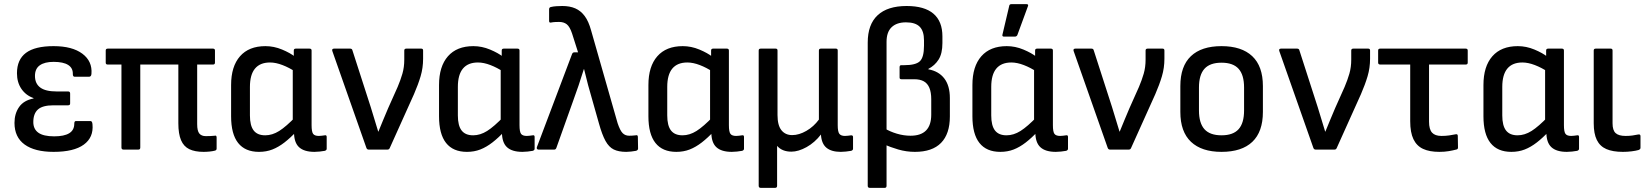

<svg xmlns="http://www.w3.org/2000/svg" viewBox="-20 -723 7967 928"><path d="M239 11Q148 11 99 -24.5Q50 -60 50 -129Q50 -174 72.5 -206Q95 -238 142 -247V-249Q105 -262 83.5 -293.5Q62 -325 62 -369Q62 -435 105.5 -467.5Q149 -500 239 -500Q329 -500 378 -463.5Q427 -427 422 -366Q421 -352 410 -352H341Q332 -352 332 -365Q333 -394 309.5 -409Q286 -424 239 -424Q196 -424 172.5 -407.5Q149 -391 149 -356Q149 -319 174.5 -300Q200 -281 253 -281H309Q319 -281 319 -271V-223Q319 -214 309 -214H238Q186 -214 163.5 -194Q141 -174 141 -133Q141 -99 165.5 -81.5Q190 -64 242 -64Q290 -64 314.5 -79Q339 -94 339 -125Q339 -138 347 -138H417Q426 -138 427 -122Q433 -59 385 -24Q337 11 239 11Z M964 11Q922 11 895 -2Q868 -15 855 -45.5Q842 -76 842 -127V-411H658V-10Q658 0 649 0H577Q567 0 567 -10V-411H501Q491 -411 491 -420V-479Q491 -488 501 -488H1009Q1019 -488 1019 -479V-420Q1019 -411 1009 -411H933V-123Q933 -90 943.5 -77.5Q954 -65 975 -65Q986 -65 997 -65.5Q1008 -66 1018 -67Q1027 -70 1027 -58V-5Q1027 3 1019 5Q1008 8 993 9.5Q978 11 964 11Z M1232 11Q1165 11 1131 -32Q1097 -75 1097 -161V-312Q1097 -402 1140 -451Q1183 -500 1263 -500Q1304 -500 1343.5 -483.5Q1383 -467 1407 -448L1408 -376Q1378 -396 1345.5 -408.5Q1313 -421 1285 -421Q1237 -421 1212.5 -391.5Q1188 -362 1188 -303V-165Q1188 -116 1206 -92.5Q1224 -69 1262 -69Q1296 -69 1329.5 -90Q1363 -111 1411 -161L1414 -89Q1384 -57 1355 -34.5Q1326 -12 1296.5 -0.5Q1267 11 1232 11ZM1500 11Q1450 11 1425.5 -11.5Q1401 -34 1401 -85V-105L1395 -130V-403L1400 -432V-479Q1400 -488 1410 -488H1476Q1486 -488 1486 -479V-118Q1486 -86 1493.5 -76Q1501 -66 1521 -66Q1527 -66 1535 -67Q1543 -68 1550 -69Q1559 -71 1559 -61V-4Q1559 3 1550 6Q1539 8 1525.5 9.5Q1512 11 1500 11Z M1762 0Q1754 0 1751 -8L1586 -477Q1583 -488 1595 -488H1672Q1681 -488 1683 -481L1772 -205Q1781 -176 1790 -146Q1799 -116 1808 -87H1809Q1820 -114 1832 -143Q1844 -172 1856 -200L1902 -303Q1916 -336 1925 -367Q1934 -398 1934 -435V-479Q1934 -488 1944 -488H2016Q2025 -488 2025 -479V-439Q2025 -395 2013 -354.5Q2001 -314 1981 -268L1864 -8Q1861 0 1853 0Z M2237 11Q2170 11 2136 -32Q2102 -75 2102 -161V-312Q2102 -402 2145 -451Q2188 -500 2268 -500Q2309 -500 2348.5 -483.5Q2388 -467 2412 -448L2413 -376Q2383 -396 2350.5 -408.5Q2318 -421 2290 -421Q2242 -421 2217.5 -391.5Q2193 -362 2193 -303V-165Q2193 -116 2211 -92.5Q2229 -69 2267 -69Q2301 -69 2334.5 -90Q2368 -111 2416 -161L2419 -89Q2389 -57 2360 -34.5Q2331 -12 2301.5 -0.5Q2272 11 2237 11ZM2505 11Q2455 11 2430.5 -11.5Q2406 -34 2406 -85V-105L2400 -130V-403L2405 -432V-479Q2405 -488 2415 -488H2481Q2491 -488 2491 -479V-118Q2491 -86 2498.5 -76Q2506 -66 2526 -66Q2532 -66 2540 -67Q2548 -68 2555 -69Q2564 -71 2564 -61V-4Q2564 3 2555 6Q2544 8 2530.5 9.5Q2517 11 2505 11Z M3007 11Q2970 11 2946.5 -0.5Q2923 -12 2906.5 -42Q2890 -72 2875 -126L2843 -239Q2832 -276 2822.5 -311.5Q2813 -347 2803 -389H2802Q2789 -347 2776.5 -310Q2764 -273 2750 -235L2669 -8Q2666 0 2659 0H2582Q2578 0 2575.5 -3.5Q2573 -7 2575 -12L2745 -462Q2748 -470 2756 -470H2774L2745 -561Q2734 -594 2719.5 -605.5Q2705 -617 2682 -617Q2673 -617 2663 -616.5Q2653 -616 2643 -614Q2634 -612 2634 -622V-678Q2634 -687 2642 -689Q2654 -692 2669 -693Q2684 -694 2698 -694Q2734 -694 2760.5 -682.5Q2787 -671 2806 -645.5Q2825 -620 2837 -576L2965 -128Q2977 -92 2989.5 -79.5Q3002 -67 3021 -67Q3029 -67 3036.5 -67.5Q3044 -68 3053 -69Q3063 -72 3063 -61L3064 -5Q3064 3 3054 6Q3043 8 3030.5 9.5Q3018 11 3007 11Z M3249 11Q3182 11 3148 -32Q3114 -75 3114 -161V-312Q3114 -402 3157 -451Q3200 -500 3280 -500Q3321 -500 3360.5 -483.5Q3400 -467 3424 -448L3425 -376Q3395 -396 3362.5 -408.5Q3330 -421 3302 -421Q3254 -421 3229.5 -391.5Q3205 -362 3205 -303V-165Q3205 -116 3223 -92.5Q3241 -69 3279 -69Q3313 -69 3346.5 -90Q3380 -111 3428 -161L3431 -89Q3401 -57 3372 -34.5Q3343 -12 3313.5 -0.5Q3284 11 3249 11ZM3517 11Q3467 11 3442.5 -11.5Q3418 -34 3418 -85V-105L3412 -130V-403L3417 -432V-479Q3417 -488 3427 -488H3493Q3503 -488 3503 -479V-118Q3503 -86 3510.5 -76Q3518 -66 3538 -66Q3544 -66 3552 -67Q3560 -68 3567 -69Q3576 -71 3576 -61V-4Q3576 3 3567 6Q3556 8 3542.5 9.5Q3529 11 3517 11Z M3657 185Q3647 185 3647 175V-479Q3647 -488 3657 -488H3729Q3738 -488 3738 -479V-167Q3738 -117 3757 -93.5Q3776 -70 3809 -70Q3842 -70 3877.5 -90.5Q3913 -111 3938 -145V-479Q3938 -488 3948 -488H4020Q4029 -488 4029 -479V-118Q4029 -86 4037 -76Q4045 -66 4064 -66Q4071 -66 4078.5 -67Q4086 -68 4094 -69Q4103 -69 4103 -61V-4Q4103 3 4094 6Q4083 8 4069 9.5Q4055 11 4044 11Q3999 11 3975 -8.5Q3951 -28 3948 -71V-73Q3918 -34 3878.5 -12Q3839 10 3805 10Q3760 10 3736 -18V175Q3736 185 3726 185Z M4184 185Q4174 185 4174 175V-517Q4174 -605 4222 -649.5Q4270 -694 4362 -694Q4448 -694 4491.5 -657Q4535 -620 4535 -547V-515Q4535 -464 4516.5 -435Q4498 -406 4467 -390V-388Q4517 -379 4544 -344Q4571 -309 4571 -249V-160Q4571 -76 4528.5 -32.5Q4486 11 4402 11Q4361 11 4321.5 -0.5Q4282 -12 4255 -25V-103Q4281 -87 4314.5 -77Q4348 -67 4381 -67Q4431 -67 4456 -92.5Q4481 -118 4481 -169V-243Q4481 -277 4472 -298.5Q4463 -320 4445 -330Q4427 -340 4399 -340H4337Q4328 -340 4328 -348V-398Q4328 -408 4336 -408H4351Q4406 -408 4426 -427Q4446 -446 4446 -502V-528Q4446 -573 4425 -594Q4404 -615 4359 -615Q4314 -615 4289.5 -591.5Q4265 -568 4265 -521V175Q4265 185 4256 185Z M4815 11Q4748 11 4714 -32Q4680 -75 4680 -161V-312Q4680 -402 4723 -451Q4766 -500 4846 -500Q4887 -500 4926.5 -483.5Q4966 -467 4990 -448L4991 -376Q4961 -396 4928.5 -408.5Q4896 -421 4868 -421Q4820 -421 4795.5 -391.5Q4771 -362 4771 -303V-165Q4771 -116 4789 -92.5Q4807 -69 4845 -69Q4879 -69 4912.5 -90Q4946 -111 4994 -161L4997 -89Q4967 -57 4938 -34.5Q4909 -12 4879.5 -0.5Q4850 11 4815 11ZM5083 11Q5033 11 5008.5 -11.5Q4984 -34 4984 -85V-105L4978 -130V-403L4983 -432V-479Q4983 -488 4993 -488H5059Q5069 -488 5069 -479V-118Q5069 -86 5076.5 -76Q5084 -66 5104 -66Q5110 -66 5118 -67Q5126 -68 5133 -69Q5142 -71 5142 -61V-4Q5142 3 5133 6Q5122 8 5108.5 9.5Q5095 11 5083 11ZM4833 -546Q4823 -546 4825 -555L4858 -695Q4859 -703 4869 -703H4941Q4953 -703 4948 -692L4897 -553Q4893 -546 4885 -546Z M5345 0Q5337 0 5334 -8L5169 -477Q5166 -488 5178 -488H5255Q5264 -488 5266 -481L5355 -205Q5364 -176 5373 -146Q5382 -116 5391 -87H5392Q5403 -114 5415 -143Q5427 -172 5439 -200L5485 -303Q5499 -336 5508 -367Q5517 -398 5517 -435V-479Q5517 -488 5527 -488H5599Q5608 -488 5608 -479V-439Q5608 -395 5596 -354.5Q5584 -314 5564 -268L5447 -8Q5444 0 5436 0Z M5884 11Q5788 11 5736.5 -37.5Q5685 -86 5685 -182V-307Q5685 -403 5736 -451.5Q5787 -500 5884 -500Q5981 -500 6032.5 -451.5Q6084 -403 6084 -307V-182Q6084 -86 6033 -37.5Q5982 11 5884 11ZM5884 -69Q5940 -69 5966.5 -98.5Q5993 -128 5993 -189V-300Q5993 -361 5966.5 -390.5Q5940 -420 5884 -420Q5828 -420 5801.5 -390.5Q5775 -361 5775 -300V-189Q5775 -128 5801.5 -98.5Q5828 -69 5884 -69Z M6339 0Q6331 0 6328 -8L6163 -477Q6160 -488 6172 -488H6249Q6258 -488 6260 -481L6349 -205Q6358 -176 6367 -146Q6376 -116 6385 -87H6386Q6397 -114 6409 -143Q6421 -172 6433 -200L6479 -303Q6493 -336 6502 -367Q6511 -398 6511 -435V-479Q6511 -488 6521 -488H6593Q6602 -488 6602 -479V-439Q6602 -395 6590 -354.5Q6578 -314 6558 -268L6441 -8Q6438 0 6430 0Z M6937 11Q6889 11 6858 -3.5Q6827 -18 6811.5 -50.5Q6796 -83 6796 -137V-411H6652Q6641 -411 6641 -420V-479Q6641 -488 6651 -488H7064Q7074 -488 7074 -479V-420Q7074 -411 7064 -411H6887V-135Q6887 -98 6901.5 -82Q6916 -66 6947 -66Q6967 -66 6984.5 -68.5Q7002 -71 7016 -74Q7026 -76 7026 -66L7027 -10Q7027 -1 7018 0Q7003 4 6982.5 7.5Q6962 11 6937 11Z M7285 11Q7218 11 7184 -32Q7150 -75 7150 -161V-312Q7150 -402 7193 -451Q7236 -500 7316 -500Q7357 -500 7396.5 -483.5Q7436 -467 7460 -448L7461 -376Q7431 -396 7398.5 -408.5Q7366 -421 7338 -421Q7290 -421 7265.5 -391.5Q7241 -362 7241 -303V-165Q7241 -116 7259 -92.5Q7277 -69 7315 -69Q7349 -69 7382.5 -90Q7416 -111 7464 -161L7467 -89Q7437 -57 7408 -34.5Q7379 -12 7349.5 -0.5Q7320 11 7285 11ZM7553 11Q7503 11 7478.5 -11.5Q7454 -34 7454 -85V-105L7448 -130V-403L7453 -432V-479Q7453 -488 7463 -488H7529Q7539 -488 7539 -479V-118Q7539 -86 7546.5 -76Q7554 -66 7574 -66Q7580 -66 7588 -67Q7596 -68 7603 -69Q7612 -71 7612 -61V-4Q7612 3 7603 6Q7592 8 7578.5 9.5Q7565 11 7553 11Z M7824 11Q7775 11 7744 -2.5Q7713 -16 7698 -46.5Q7683 -77 7683 -127V-479Q7683 -488 7693 -488H7765Q7774 -488 7774 -479V-127Q7774 -93 7789 -79.5Q7804 -66 7837 -66Q7855 -66 7869.5 -68Q7884 -70 7898 -73Q7909 -75 7909 -65V-8Q7909 -2 7900 2Q7886 6 7865.5 8.5Q7845 11 7824 11Z"/></svg>

Font: Sofia Sans Semi Condensed Medium
Style: Regular
Weight: 500
Designer: Botio Nikoltchev, Ani Petrova
Foundry: lettersoup
Version: Version 4.100